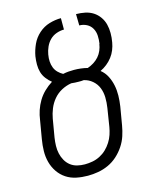

<svg xmlns="http://www.w3.org/2000/svg" viewBox="-112 -812 724 896"><g transform="rotate(-15 250.0 -363.5)"><path d="M201 8Q173 8 146 2.5Q119 -3 97 -17.5Q75 -32 60 -54Q45 -76 38 -102Q31 -128 31.5 -156Q32 -184 37 -213L52 -301Q55 -324 62.5 -346.5Q70 -369 82.5 -390Q95 -411 113 -428.5Q131 -446 152 -459Q138 -470 126.5 -485Q115 -500 110 -517.5Q105 -535 105 -554.5Q105 -574 108 -594Q113 -622 125.5 -649.5Q138 -677 161 -697.5Q184 -718 212.5 -726.5Q241 -735 269 -735V-680Q251 -680 232.5 -673.5Q214 -667 200.5 -653.5Q187 -640 179 -622Q171 -604 168 -586V-585Q165 -569 166 -553Q167 -537 172.5 -523Q178 -509 188.5 -498.5Q199 -488 212 -481Q226 -484 239 -485Q252 -486 265 -486Q281 -486 298 -484Q315 -482 330 -478Q345 -483 359.5 -492Q374 -501 385 -513.5Q396 -526 402.5 -541.5Q409 -557 411 -572L412 -573Q415 -592 414 -611.5Q413 -631 404 -647Q395 -663 378.5 -671.5Q362 -680 343 -680L342 -735Q364 -735 385.5 -730.5Q407 -726 424 -715Q441 -704 453 -687Q465 -670 470 -650Q475 -630 475 -608Q475 -586 471 -564Q468 -546 461 -528.5Q454 -511 442.5 -496Q431 -481 416 -469Q401 -457 384 -449Q403 -434 414 -412.5Q425 -391 430 -367Q435 -343 434.5 -317Q434 -291 430 -265L415 -177Q411 -153 403 -128.5Q395 -104 380 -81.5Q365 -59 345 -41Q325 -23 301 -12Q277 -1 251.5 3.5Q226 8 201 8ZM201 -47Q219 -47 238 -50.5Q257 -54 274.5 -63Q292 -72 306 -85.5Q320 -99 330.5 -115.5Q341 -132 347 -150Q353 -168 356 -186L370 -274Q374 -299 373.5 -324Q373 -349 364.5 -370.5Q356 -392 338 -407.5Q320 -423 297 -428Q290 -427 284 -427Q278 -427 272 -427Q263 -427 254.5 -427.5Q246 -428 237 -429Q212 -425 189.5 -413Q167 -401 150.5 -381.5Q134 -362 124.5 -338.5Q115 -315 111 -292L96 -204Q93 -184 92.5 -165Q92 -146 96 -128Q100 -110 109 -94Q118 -78 132 -67Q146 -56 164 -51.5Q182 -47 201 -47Z"/></g></svg>

Font: Iosevka Term Curly Lt Obl
Style: Regular
Weight: 300
Italic angle: -9°
Designer: Belleve Invis
Foundry: Belleve Invis
Version: Version 32.3.0